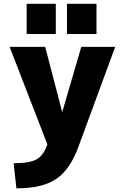

<svg xmlns="http://www.w3.org/2000/svg" viewBox="-20 -774 651 1023"><path d="M67.4 229.5 52.7 95.7Q141.6 95.7 177.7 73.2Q213.9 50.8 232.4 -4.9L31.2 -524.4H220.7L311.5 -176.8L413.1 -524.4H593.8L399.4 3.9Q354.5 128.9 280.3 179.2Q206.1 229.5 67.4 229.5ZM122.1 -592.8V-753.9H277.3V-592.8ZM336.9 -592.8V-753.9H494.1V-592.8Z"/></svg>

Font: Gen Shin Gothic Heavy
Style: Bold
Weight: 900
Designer: [Source Han Sans]
Ryoko NISHIZUKA  (kana & ideographs); Paul D. Hunt (Latin, Greek & Cyrillic); Wenlong ZHANG  (bopomofo
Version: Version 1.002.20150607